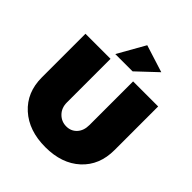

<svg xmlns="http://www.w3.org/2000/svg" viewBox="-252 -1090 1257 1257"><g transform="rotate(45 376.5 -462.0)"><path d="M379 -934 569 -874 432 -745H272ZM272 -297Q272 -247 303.5 -215Q335 -183 380 -183Q424 -183 452.5 -214Q481 -245 481 -297V-701H713V-297Q713 -157 622 -73.5Q531 10 379 10Q226 10 133 -74Q40 -158 40 -297V-701H272Z"/></g></svg>

Font: MontserratBlack
Style: Regular
Weight: 900
Designer: Julieta Ulanovsky
Foundry: Julieta Ulanovsky
Version: Version 4.000